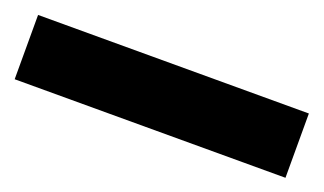

<svg xmlns="http://www.w3.org/2000/svg" viewBox="-34 -989 568 337"><g transform="rotate(20 250.0 -820.0)"><path d="M502.9 -759.8H-2.9V-879.9H502.9Z"/></g></svg>

Font: TypoPRO Open Sans
Style: Regular
Weight: 800
Foundry: Ascender Corporation
Version: Version 1.10